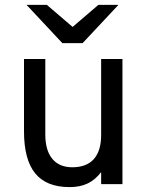

<svg xmlns="http://www.w3.org/2000/svg" viewBox="-20 -752 603 784"><path d="M264 12Q169.5 12 123.8 -44Q78 -100 78 -216V-511H165V-203Q165 -138 193.5 -103.5Q222 -69 275 -69Q333.5 -69 363.2 -102.5Q393 -136 393 -201V-511H480V0H393V-49Q368.5 -17.5 337.8 -2.8Q307 12 264 12ZM234.5 -576 88.5 -732H171.5L276.5 -642L381.5 -732H463.5L317.5 -576Z"/></svg>

Font: Undotted
Style: Regular
Weight: 400
Designer: Delve Withrington, Dave Bailey, Thomas Jockin
Foundry: Delve Fonts LLC
Version: Version 4.000